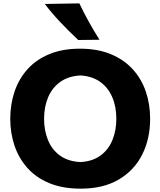

<svg xmlns="http://www.w3.org/2000/svg" viewBox="-20 -1107 953 1142"><path d="M460.4 15.1Q351.1 15.1 271.7 -18.3Q192.4 -51.8 141.4 -109.9Q90.3 -168 65.7 -242.7Q41 -317.4 41 -399.9Q41 -487.3 66.9 -563.2Q92.8 -639.2 144.5 -696.3Q196.3 -753.4 274.2 -785.4Q352.1 -817.4 455.6 -817.4Q560.5 -817.4 638.9 -784.9Q717.3 -752.4 769.3 -695.3Q821.3 -638.2 847.2 -562.5Q873 -486.8 873 -400.4Q873 -281.2 825.7 -187.3Q778.3 -93.3 686.3 -39.1Q594.2 15.1 460.4 15.1ZM458 -143.1Q531.2 -147 578.6 -182.4Q626 -217.8 648.9 -274.7Q671.9 -331.5 671.9 -400.4Q671.9 -473.6 647.2 -530.3Q622.6 -586.9 575 -620.6Q527.3 -654.3 458 -658.2Q386.2 -654.3 338.1 -619.6Q290 -585 266.1 -528.1Q242.2 -471.2 242.2 -400.4Q242.2 -331.1 265.4 -273.9Q288.6 -216.8 336.4 -181.9Q384.3 -147 458 -143.1ZM445.3 -869.1Q390.1 -920.9 339.4 -974.4Q288.6 -1027.8 246.6 -1083.5L452.1 -1086.9Q478 -1032.2 507.8 -978.3Q537.6 -924.3 571.8 -870.6Z"/></svg>

Font: Pinar-DS1-FD Bold
Style: Regular
Weight: 700
Designer: Amin Abedi
Version: Version 2.000